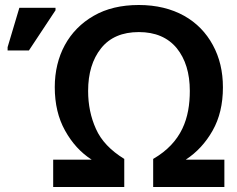

<svg xmlns="http://www.w3.org/2000/svg" viewBox="-20 -745 945 765"><path d="M475.1 0V-111.8C420.4 -145.5 382.8 -185.1 362.3 -231.4C341.3 -277.8 331.1 -328.1 331.1 -382.8C331.1 -452.6 348.1 -509.3 382.8 -552.7C417 -595.7 467.3 -617.2 533.2 -617.2C598.6 -617.2 648.9 -595.7 684.1 -553.2C718.8 -510.3 736.3 -453.6 736.3 -382.8C736.3 -275.4 705.1 -178.2 590.3 -111.8V0H874V-108.9H720.2C764.2 -137.7 799.8 -176.3 827.1 -224.6C854.5 -272.9 868.2 -330.1 868.2 -397C868.2 -460 855 -516.1 828.1 -565.4C774.9 -664.1 673.3 -725.1 533.2 -725.1C463.4 -725.1 403.3 -710.9 353.5 -682.1C253.4 -625 198.2 -522.5 198.2 -397.9C198.2 -331.1 211.9 -273.4 239.3 -224.6C266.6 -175.3 301.8 -136.7 345.2 -108.9H191.9V0ZM95.2 -543.9 201.2 -704.1V-713.9H57.1L10.3 -557.1V-543.9Z"/></svg>

Font: Noto Reveo Sans
Style: Regular
Weight: 600
Designer: Monotype Design Team
Foundry: Monotype Imaging Inc.
Version: Version 2.007